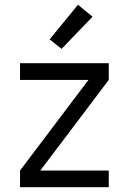

<svg xmlns="http://www.w3.org/2000/svg" viewBox="-20 -785 540 805"><path d="M64 0V-70L351 -450H64V-520H436V-450L149 -70H436V0ZM238 -580 188 -620 307 -765 368 -715Z"/></svg>

Font: Iosevka Term
Style: Regular
Weight: 400
Monospace: yes
Designer: Belleve Invis
Foundry: Belleve Invis
Version: Version 30.0.1